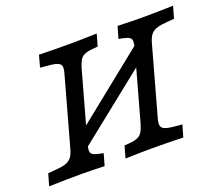

<svg xmlns="http://www.w3.org/2000/svg" viewBox="-102 -716 997 861"><g transform="rotate(-20 396.5 -285.5)"><path d="M182 -509.9 140.3 -513.8 155.6 -570.2Q217.7 -568.5 304.4 -568.5H308.1H307.3Q344.5 -568.5 431.5 -571L415.4 -514.5L388.7 -512.2Q363.6 -509.7 349.8 -502.9Q336.1 -496.1 328.5 -482.8Q321 -469.5 313.8 -445.2L292.8 -369.4H211.2L232.2 -445.2Q239.5 -468.8 238.4 -481.8Q237.3 -494.7 224.3 -501Q211.3 -507.4 182 -509.9ZM-3.4 0 12.8 -56.5 56.6 -60.4Q86 -62.8 102.3 -69.5Q118.5 -76.3 127.8 -89.2Q137 -102.2 143.5 -125.8L211.2 -369.4H292.8L225.1 -125.8Q218.5 -101.4 218.5 -89.7Q218.5 -77.9 226.8 -71.5Q235.2 -65.1 256.7 -60.4L277.4 -56.5L261.4 0Q193.8 -2.4 150.3 -2.4H149.2H150.3Q89.2 -2.4 -3.4 0ZM535.8 -510.6 514.7 -514.5 530.9 -571Q598.4 -568.5 642.1 -568.5H643.3H642.2Q703.3 -568.5 795.9 -571L779.8 -514.5L735.9 -510.6Q706.5 -508.2 690.2 -501.4Q674 -494.7 664.8 -481.7Q655.6 -468.8 649 -445.2L581.3 -201.6H499.7L567.5 -445.2Q574 -469.5 574 -481.3Q574 -493.2 565.7 -499.6Q557.3 -505.9 535.8 -510.6ZM190.7 -155.9 600.5 -484.5 600.3 -411 191.2 -84.9ZM361 0 377.1 -56.5 403.8 -58.8Q429 -61.2 442.7 -68Q456.5 -74.8 464 -88.1Q471.6 -101.4 478.8 -125.8L499.7 -201.6H581.3L560.3 -125.8Q553 -102.1 554.5 -89.2Q556 -76.3 569 -69.9Q582 -63.5 611.3 -60.4L653 -56.5L636.9 0Q546.5 -2.4 488.1 -2.4H484.5H485.3Q448 -2.4 361 0Z"/></g></svg>

Font: Playfair Micro SmCond SmLight
Style: Italic
Weight: 360
Width: 4
Italic angle: -15.6°
Designer: Claus Eggers Sørensen
Foundry: Claus Eggers Sørensen
Version: Version 2.203;Glyphs 3.3 (3326)